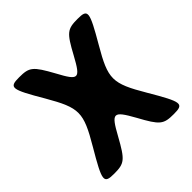

<svg xmlns="http://www.w3.org/2000/svg" viewBox="-187 -860 1008 1008"><g transform="rotate(-45 317.5 -355.5)"><path d="M252 -589C191 -700 177 -711 101 -711C24 -711 26 -695 120 -535C213 -374 213 -342 117 -179C21 -16 19 0 96 0C173 0 187 -11 250 -125C312 -238 324 -238 387 -125C449 -11 463 0 540 0C617 0 615 -16 519 -179C423 -342 423 -374 517 -535C610 -695 612 -711 536 -711C459 -711 445 -700 385 -589C324 -477 312 -477 252 -589Z"/></g></svg>

Font: Asimov Print
Style: A
Weight: 500
Designer: Google
Version: Version 2.000980: 2014